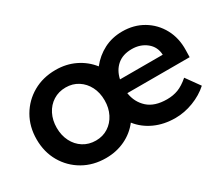

<svg xmlns="http://www.w3.org/2000/svg" viewBox="-97 -782 1205 1035"><g transform="rotate(-30 506.0 -264.0)"><path d="M313 10Q234 10 172 -25.5Q110 -61 74 -123Q38 -185 38 -264Q38 -343 74 -405Q110 -467 172 -502.5Q234 -538 313 -538Q379 -538 433.5 -511.5Q488 -485 525 -438Q562 -485 613.5 -511.5Q665 -538 728 -538Q800 -538 856.5 -504.5Q913 -471 945 -412.5Q977 -354 975 -279L974 -236H586Q595 -176 637 -138Q679 -100 756 -100Q794 -100 825.5 -112Q857 -124 893 -155L954 -70Q913 -33 857 -11.5Q801 10 745 10Q674 10 617 -16Q560 -42 523 -89Q487 -42 432.5 -16Q378 10 313 10ZM725 -430Q669 -430 634.5 -400.5Q600 -371 589 -320H855Q853 -370 815.5 -400Q778 -430 725 -430ZM313 -99Q356 -99 389.5 -120.5Q423 -142 442 -179.5Q461 -217 461 -264Q461 -312 442 -349Q423 -386 389.5 -407.5Q356 -429 313 -429Q269 -429 235 -407.5Q201 -386 182 -348.5Q163 -311 163 -264Q163 -217 182 -179.5Q201 -142 235 -120.5Q269 -99 313 -99Z"/></g></svg>

Font: Lexend Deca Medium
Style: Regular
Weight: 500
Designer: Bonnie Shaver-Troup, Thomas Jockin
Foundry: Lexend
Version: Version 1.008; ttfautohint (v1.8.4.7-5d5b)